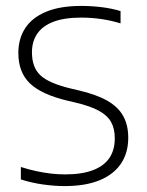

<svg xmlns="http://www.w3.org/2000/svg" viewBox="-20 -622 496 649"><path d="M198.5 7Q164 7 125 1.5Q86 -4 50.5 -15.5V-57.5Q77 -49 102.8 -43.5Q128.5 -38 153 -35.2Q177.5 -32.5 200 -32.5Q257 -32.5 294.2 -46.8Q331.5 -61 349.8 -88Q368 -115 368 -154.5Q368 -187 355.5 -209.5Q343 -232 314 -247.8Q285 -263.5 234.5 -275.5L208.5 -281.5Q120.5 -302.5 81.2 -340Q42 -377.5 42 -443Q42 -491 65.2 -526.8Q88.5 -562.5 135.8 -582.2Q183 -602 254.5 -602Q288.5 -602 323.5 -597.8Q358.5 -593.5 387.5 -584.5V-543Q354.5 -553 321.2 -557.8Q288 -562.5 254.5 -562.5Q197.5 -562.5 160.8 -548.5Q124 -534.5 106 -508.2Q88 -482 88 -445Q88 -394.5 116.5 -367.5Q145 -340.5 220.5 -322.5L246 -316.5Q306 -302.5 342.8 -281.5Q379.5 -260.5 396.5 -229.8Q413.5 -199 413.5 -156.5Q413.5 -105.5 389 -69Q364.5 -32.5 316.8 -12.8Q269 7 198.5 7Z"/></svg>

Font: Encode Sans SC Condensed Thin ExtraLight
Style: Regular
Weight: 250
Version: Version 3.002